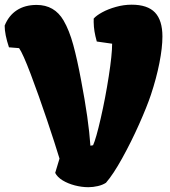

<svg xmlns="http://www.w3.org/2000/svg" viewBox="-67 -777 713 807"><path d="M13.2 -574.7 -29.3 -578.1Q-47.4 -632.3 -47.4 -669.4Q-30.3 -711.9 3.9 -734.1Q38.1 -756.3 86.9 -756.3Q162.1 -756.3 200.2 -690.9Q224.1 -649.9 241 -588.1Q257.8 -526.4 273.9 -439.5Q305.7 -273.9 313 -164.6L324.2 -166.5Q336.9 -194.3 356.4 -279.8Q376 -365.2 390.1 -456.3Q404.3 -547.4 404.3 -593.3L339.8 -602.5Q333 -627 330.1 -645.3Q327.1 -663.6 326.7 -685.1Q326.7 -687 326.9 -690.4Q327.1 -693.8 326.7 -698.7Q337.4 -711.4 362.3 -725.1Q387.2 -738.8 420.2 -748Q453.1 -757.3 486.3 -757.3Q553.2 -757.3 584.5 -724.4Q615.7 -691.4 615.7 -623.5Q615.7 -576.7 603 -512.2Q590.3 -447.8 567.4 -378.9Q550.8 -329.1 517.6 -254.6Q484.4 -180.2 446.5 -111.8Q408.7 -43.5 378.4 -8.8Q364.3 0.5 344.2 5.1Q324.2 9.8 304.2 9.8Q276.4 9.8 247.3 2.2Q218.3 -5.4 196 -19Q173.8 -32.7 165 -50.3L183.1 -110.4Q165 -170.4 130.4 -273.4Q95.7 -376.5 62.3 -464.8Q28.8 -553.2 13.2 -574.7Z"/></svg>

Font: Kavoon
Style: Regular
Weight: 400
Designer: Viktoriya Grabowska
Foundry: Viktoriya Grabowska
Version: Version 1.004; ttfautohint (v1.4.1)